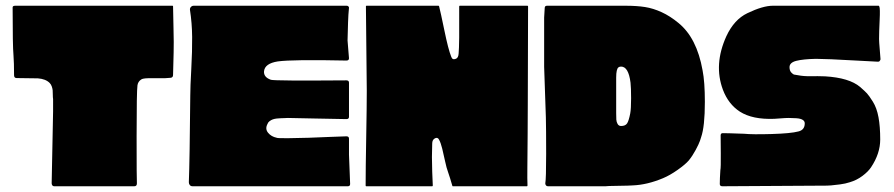

<svg xmlns="http://www.w3.org/2000/svg" viewBox="-20 -649 3115 669"><path d="M583 -627Q583 -610 584.5 -553Q586 -496 585 -466Q583 -396 583 -388Q583 -379 575 -378Q557 -376 537 -376.5Q517 -377 497 -376.5Q477 -376 472 -372Q461 -365 459 -352Q456 -331 456 -174.5Q456 -18 457 -10Q457 0 448 0H169Q161 0 160 -10Q160 -29 163 -159.5Q166 -290 165 -304Q164 -309 164 -319Q164 -329 163.5 -334.5Q163 -340 160.5 -347.5Q158 -355 153 -360Q139 -374 112 -376L38 -377Q29 -377 29 -387Q29 -431 27 -456Q24 -489 24 -623Q24 -629 33 -629H581Q583 -629 583 -627Z M1196 -166Q1196 -142 1196 -110L1200 -8Q1200 0 1192 0H651Q645 0 641.5 -4Q638 -8 638 -14Q641 -91 643 -316Q643 -345 646.5 -408.5Q650 -472 649.5 -520.5Q649 -569 642 -614Q641 -620 645 -624.5Q649 -629 655 -629H1188Q1194 -629 1196 -623V-622Q1196 -621 1194 -598Q1193 -589 1191 -508L1196 -446Q1196 -438 1187 -438Q999 -442 948 -435Q903 -428 900 -401Q898 -380 924 -371Q936 -367 1187 -369Q1196 -369 1196 -361V-278Q1196 -270 1196 -259Q1196 -248 1196 -242Q1196 -234 1187 -234Q1166 -234 1080.5 -236Q995 -238 983 -238Q980 -238 972 -237.5Q964 -237 958 -237Q952 -237 944 -236Q936 -235 930.5 -233Q925 -231 919.5 -227Q914 -223 912 -217Q903 -200 914 -186.5Q925 -173 944 -169Q947 -167 985.5 -167.5Q1024 -168 1056 -169Q1088 -170 1131 -172Q1174 -174 1187 -174Q1196 -174 1196 -166Z M1819 -286Q1819 -255 1818.5 -180Q1818 -105 1817.5 -64.5Q1817 -24 1818 -3Q1818 0 1816 0H1558Q1556 0 1556 -2Q1548 -30 1541 -50Q1536 -63 1531 -86.5Q1526 -110 1521 -130.5Q1516 -151 1510 -162Q1505 -172 1495.5 -167Q1486 -162 1486 -149Q1485 -119 1485 -102Q1485 -85 1486 -50.5Q1487 -16 1488 -3Q1488 0 1486 0H1256Q1254 0 1254 -3Q1254 -60 1256 -169.5Q1258 -279 1258 -332L1255 -627Q1255 -629 1257 -629H1508Q1509 -629 1510 -627Q1515 -608 1528.5 -542.5Q1542 -477 1552 -452Q1556 -439 1568 -444Q1577 -447 1578 -462Q1581 -492 1580 -626Q1580 -629 1582 -629H1818Q1820 -629 1820 -626Q1820 -625 1820 -624Q1820 -565 1819.5 -452Q1819 -339 1819 -286Z M2436 -294Q2436 -208 2423 -171Q2423 -170 2419 -158.5Q2415 -147 2404 -126.5Q2393 -106 2380 -90Q2368 -76 2341 -57Q2314 -38 2290 -28Q2235 -5 2185 -3Q2174 -2 2133.5 -1.5Q2093 -1 2090 0H1889Q1885 0 1882.5 -3Q1880 -6 1880 -10Q1883 -26 1883 -113.5Q1883 -201 1882 -240Q1876 -416 1876 -416V-588Q1877 -604 1878 -621Q1878 -629 1886 -629H2158H2159Q2199 -629 2227.5 -624.5Q2256 -620 2285.5 -606.5Q2315 -593 2344 -569Q2408 -517 2428 -404Q2436 -364 2436 -294ZM2176 -254Q2179 -270 2179 -306.5Q2179 -343 2177 -361Q2170 -417 2144 -417Q2138 -417 2134.5 -414Q2131 -411 2129 -402.5Q2127 -394 2127 -378V-255Q2127 -240 2127.5 -232Q2128 -224 2132 -217Q2136 -210 2144 -210Q2159 -210 2165 -219Q2171 -228 2176 -254Z M3042 -629Q3043 -628 3044 -626Q3047 -620 3045 -578.5Q3043 -537 3043 -513Q3043 -504 3045.5 -475Q3048 -446 3048 -443Q3048 -441 3047 -439.5Q3046 -438 3045 -436.5Q3044 -435 3042.5 -434.5Q3041 -434 3039 -434Q3013 -435 2963.5 -438Q2914 -441 2876 -442.5Q2838 -444 2823 -444Q2778 -443 2754.5 -437Q2731 -431 2731 -415Q2731 -403 2737 -396.5Q2743 -390 2747.5 -389Q2752 -388 2760 -387Q2780 -383 2804.5 -383.5Q2829 -384 2855 -383Q2939 -378 2977 -346Q2994 -331 3001 -323.5Q3008 -316 3021.5 -294.5Q3035 -273 3041 -240.5Q3047 -208 3047 -163Q3047 -114 3015 -66Q3005 -51 2985 -36Q2965 -21 2941 -14Q2926 -9 2907 -6.5Q2888 -4 2876 -3Q2864 -2 2846 -2Q2828 -2 2827 -2L2497 0Q2488 0 2488 -8Q2488 -26 2490 -56Q2492 -64 2491.5 -116Q2491 -168 2491 -177Q2491 -186 2500 -185Q2510 -185 2526 -184.5Q2542 -184 2555.5 -183.5Q2569 -183 2572 -183Q2601 -180 2668.5 -182Q2736 -184 2762 -191Q2783 -196 2784 -217Q2785 -226 2777.5 -231Q2770 -236 2755 -237Q2740 -238 2728.5 -238Q2717 -238 2699.5 -236.5Q2682 -235 2678 -235Q2602 -232 2558 -260Q2518 -286 2499 -336Q2466 -424 2511 -523Q2538 -581 2584 -603Q2638 -629 2673 -629Z"/></svg>

Font: Cubao Free 
Style: Regular
Weight: 400
Designer: Aaron Amar
Version: Version 001.001